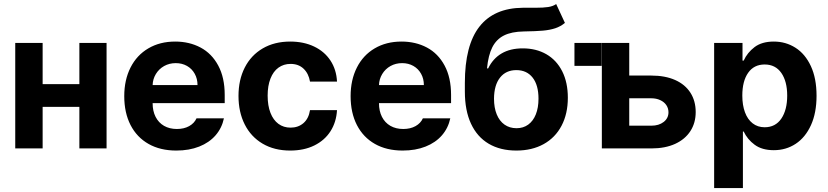

<svg xmlns="http://www.w3.org/2000/svg" viewBox="-20 -746 4161 965"><path d="M194.3 -323.2H378.9V-530.3H515.6V0H378.9V-209H194.3V0H56.6V-530.3H194.3Z M604.5 -262.7Q604.5 -344.2 636 -406.5Q667.5 -468.8 725.6 -502.9Q783.7 -537.1 860.4 -537.1Q931.6 -537.1 988 -507.1Q1044.4 -477.1 1076.9 -416.5Q1109.4 -356 1109.4 -268.6V-227.5H747.1Q747.1 -188 762 -158.7Q776.9 -129.4 804.4 -113.5Q832 -97.7 869.1 -97.7Q904.8 -97.7 930.7 -112.1Q956.5 -126.5 967.8 -151.4H1105.5Q1095.2 -102.5 1063.5 -65.9Q1031.7 -29.3 981.2 -9.3Q930.7 10.7 866.2 10.7Q785.6 10.7 726.8 -22.5Q668 -55.7 636.2 -117.4Q604.5 -179.2 604.5 -262.7ZM972.7 -318.4Q972.7 -350.1 958.7 -375.2Q944.8 -400.4 919.9 -414.6Q895 -428.7 863.3 -428.7Q831.1 -428.7 804.9 -414.1Q778.8 -399.4 763.4 -374Q748 -348.6 747.1 -318.4Z M1178.7 -263.7Q1178.7 -344.7 1210.2 -406.5Q1241.7 -468.3 1300.5 -502.7Q1359.4 -537.1 1438.5 -537.1Q1506.3 -537.1 1558.6 -512.2Q1610.8 -487.3 1640.9 -441.7Q1670.9 -396 1673.8 -335.9H1538.1Q1531.2 -376.5 1505.9 -400.6Q1480.5 -424.8 1440.4 -424.8Q1405.8 -424.8 1379.6 -406Q1353.5 -387.2 1339.4 -351.1Q1325.2 -314.9 1325.2 -265.6Q1325.2 -214.8 1339.4 -178.7Q1353.5 -142.6 1379.4 -123.5Q1405.3 -104.5 1440.4 -104.5Q1479 -104.5 1505.4 -127.4Q1531.7 -150.4 1538.1 -192.4H1673.8Q1670.4 -132.3 1641.1 -86.4Q1611.8 -40.5 1559.8 -14.9Q1507.8 10.7 1438.5 10.7Q1358.9 10.7 1300 -23.9Q1241.2 -58.6 1210 -120.6Q1178.7 -182.6 1178.7 -263.7Z M1742.2 -262.7Q1742.2 -344.2 1773.7 -406.5Q1805.2 -468.8 1863.3 -502.9Q1921.4 -537.1 1998 -537.1Q2069.3 -537.1 2125.7 -507.1Q2182.1 -477.1 2214.6 -416.5Q2247.1 -356 2247.1 -268.6V-227.5H1884.8Q1884.8 -188 1899.7 -158.7Q1914.6 -129.4 1942.1 -113.5Q1969.7 -97.7 2006.8 -97.7Q2042.5 -97.7 2068.4 -112.1Q2094.2 -126.5 2105.5 -151.4H2243.2Q2232.9 -102.5 2201.2 -65.9Q2169.4 -29.3 2118.9 -9.3Q2068.4 10.7 2003.9 10.7Q1923.3 10.7 1864.5 -22.5Q1805.7 -55.7 1773.9 -117.4Q1742.2 -179.2 1742.2 -262.7ZM2110.4 -318.4Q2110.4 -350.1 2096.4 -375.2Q2082.5 -400.4 2057.6 -414.6Q2032.7 -428.7 2001 -428.7Q1968.8 -428.7 1942.6 -414.1Q1916.5 -399.4 1901.1 -374Q1885.7 -348.6 1884.8 -318.4Z M2612.3 -587.9Q2550.8 -586.9 2512.7 -567.6Q2474.6 -548.3 2454.3 -508.3Q2434.1 -468.3 2427.7 -402.3H2433.6Q2457.5 -451.7 2501 -477.3Q2544.4 -502.9 2607.4 -502.9Q2674.8 -502.9 2726.1 -473.4Q2777.3 -443.8 2805.7 -387.7Q2834 -331.5 2834 -254.9Q2834 -174.3 2802.5 -114.3Q2771 -54.2 2712.4 -21.7Q2653.8 10.7 2575.2 10.7Q2494.6 10.7 2436.5 -23.4Q2378.4 -57.6 2347.4 -124Q2316.4 -190.4 2316.4 -286.1V-329.1Q2316.4 -518.6 2389.6 -612.1Q2462.9 -705.6 2607.4 -707H2629.9H2670.9Q2711.4 -707 2735.4 -710.7Q2759.3 -714.4 2775.4 -725.6L2819.3 -630.9Q2797.4 -612.8 2770.8 -604Q2744.1 -595.2 2709 -592Q2673.8 -588.9 2612.3 -587.9ZM2686.5 -250Q2686.5 -318.4 2657 -356Q2627.4 -393.6 2575.2 -393.6Q2522.9 -393.6 2493.2 -356Q2463.4 -318.4 2462.9 -250Q2462.9 -204.6 2476.6 -171.1Q2490.2 -137.7 2515.9 -119.6Q2541.5 -101.6 2576.2 -101.6Q2609.9 -101.6 2634.8 -119.6Q2659.7 -137.7 2673.1 -171.1Q2686.5 -204.6 2686.5 -250Z M3003.9 -415H2867.2V-530.3H3003.9ZM3476.6 -182.6Q3476.6 -128.4 3450 -87.2Q3423.3 -45.9 3373.3 -22.9Q3323.2 0 3253.9 0H3004.9V-530.3H3142.6V-366.2H3253.9Q3323.2 -366.2 3373.5 -343.8Q3423.8 -321.3 3450.2 -279.8Q3476.6 -238.3 3476.6 -182.6ZM3253.9 -114.3Q3291.5 -114.3 3315.7 -133.1Q3339.8 -151.9 3339.8 -181.6Q3339.8 -201.7 3328.9 -217.8Q3317.9 -233.9 3298.1 -242.9Q3278.3 -252 3253.9 -252H3142.6V-114.3Z M3569.3 -530.3H3711.9V-441.4H3717.8Q3735.8 -481.4 3772.5 -509.3Q3809.1 -537.1 3869.1 -537.1Q3929.2 -537.1 3978 -506.1Q4026.9 -475.1 4055.4 -413.8Q4084 -352.5 4084 -264.6Q4084 -178.7 4055.9 -116.9Q4027.8 -55.2 3979.2 -23.2Q3930.7 8.8 3869.1 8.8Q3810.1 8.8 3773.2 -18.3Q3736.3 -45.4 3717.8 -85H3713.9V199.2H3569.3ZM3823.2 -106.4Q3877.4 -106.4 3907 -149.9Q3936.5 -193.4 3936.5 -265.6Q3936.5 -336.9 3907 -379.4Q3877.4 -421.9 3823.2 -421.9Q3769.5 -421.9 3740.2 -380.1Q3710.9 -338.4 3710.9 -265.6Q3710.9 -217.8 3724.1 -181.9Q3737.3 -146 3762.7 -126.2Q3788.1 -106.4 3823.2 -106.4Z"/></svg>

Font: WEMIX Pretendard
Style: Bold
Weight: 700
Designer: Base glyphs from Inter by Rasmus Andersson; Hangeul glyphs from Noto Sans CJK(Source Han Sans) by Jang Soo-young and Kan
Foundry: Kil Hyung-jin
Version: Version 1.000